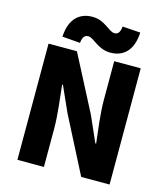

<svg xmlns="http://www.w3.org/2000/svg" viewBox="-138 -1083 1040 1189"><g transform="rotate(15 382.0 -488.0)"><path d="M86 0H256V-247C256 -337 241 -439 233 -522H238L311 -359L495 0H677V-745H507V-498C507 -409 522 -302 531 -223H526L453 -388L268 -745H86ZM469 -790C549 -790 611 -838 617 -958L502 -966C498 -925 483 -913 463 -913C426 -913 388 -976 307 -976C226 -976 164 -927 158 -809L273 -800C277 -841 292 -853 312 -853C349 -853 388 -790 469 -790Z"/></g></svg>

Font: Noto Sans KR Black
Style: Regular
Weight: 900
Designer: Ryoko NISHIZUKA 西塚涼子 (kana, bopomofo & ideographs); Paul D. Hunt (Latin, Greek & Cyrillic); Sandoll Communications 산돌커뮤니
Foundry: Adobe
Version: Version 2.004;hotconv 1.0.118;makeotfexe 2.5.65603